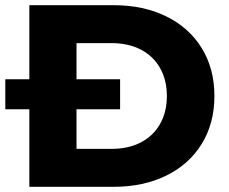

<svg xmlns="http://www.w3.org/2000/svg" viewBox="-37 -720 883 740"><path d="M76.1 -700H401.1Q515.8 -700 603.8 -656.8Q691.8 -613.7 740.6 -534.4Q789.4 -455.2 789.4 -350Q789.4 -244.8 740.6 -165.6Q691.8 -86.3 603.8 -43.2Q515.8 0 401.1 0H76.1ZM606.1 -350Q606.1 -412.2 579.6 -458.4Q553 -504.6 505 -529.2Q457 -553.8 392.9 -553.8H257.9V-146.2H392.9Q457 -146.2 505 -170.8Q553 -195.4 579.6 -241.6Q606.1 -287.8 606.1 -350ZM-16.6 -414.6H425.9V-299H-16.6Z"/></svg>

Font: iiserrat Thin
Style: Regular
Weight: 100
Designer: Akira Ohta
Foundry: Akira Ohta
Version: Version 1.200;Glyphs 3.3.1 (3343)